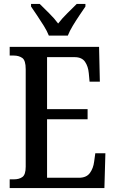

<svg xmlns="http://www.w3.org/2000/svg" viewBox="-20 -951 586 971"><path d="M29 0V-44H50Q77 -44 93.5 -56Q110 -68 110 -108V-601Q110 -646 92.5 -658Q75 -670 50 -670H29V-714H481L485 -538H433L429 -581Q426 -615 410 -638.5Q394 -662 357 -662H218V-399H423V-348H218V-52H379Q417 -52 434.5 -76Q452 -100 456 -133L462 -176H513L508 0ZM227 -771Q218 -794 201.5 -820.5Q185 -847 167.5 -873Q150 -899 137 -918V-931H181Q203 -909 229 -883.5Q255 -858 274 -832Q294 -858 320 -883.5Q346 -909 368 -931H412V-918Q399 -899 381.5 -873Q364 -847 348 -820.5Q332 -794 323 -771Z"/></svg>

Font: Noto Serif Tamil Condensed Medium
Style: Italic
Weight: 500
Width: 3
Italic angle: -12°
Designer: Indian Type Foundry, Tom Grace, and the Monotype Design Team
Foundry: Monotype Imaging Inc.
Version: Version 2.003; ttfautohint (v1.8.4.7-5d5b)